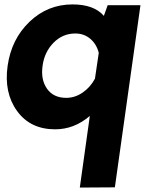

<svg xmlns="http://www.w3.org/2000/svg" viewBox="-20 -575 662 861"><path d="M609.9 -551.8 495.1 265.1 337.9 266.1 382.8 -55.2Q313 4.9 227.1 4.9Q116.2 4.9 56.6 -77.1Q-2.9 -159.2 14.2 -279.8Q31.2 -399.9 112.5 -477.5Q193.8 -555.2 305.2 -555.2Q401.4 -555.2 445.8 -503.9L462.9 -551.8ZM276.9 -136.2Q315.9 -136.2 350.3 -159.7Q384.8 -183.1 405.8 -222.2L422.9 -337.9Q413.1 -377 385 -400.9Q356.9 -424.8 317.9 -424.8Q260.7 -424.8 220 -383.3Q179.2 -341.8 170.9 -279.8Q162.1 -217.8 190.9 -177Q219.7 -136.2 276.9 -136.2Z"/></svg>

Font: Oakes Grotesk
Style: Bold Italic
Weight: 700
Designer: Samuel Oakes
Foundry: Samuel Oakes
Version: Version 1.0 | wf-rip DC20170320